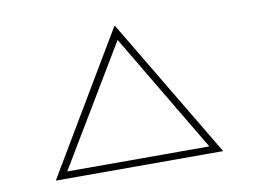

<svg xmlns="http://www.w3.org/2000/svg" viewBox="-58 -546 832 628"><g transform="rotate(-10 358.0 -232.0)"><path d="M359 -464 636 0H80L356 -464ZM122 -23H594L359 -418Z"/></g></svg>

Font: Padyakke Expanded One
Style: Regular
Weight: 400
Designer: James Puckett
Foundry: Dunwich Type Founders
Version: Version 1.500; ttfautohint (v1.8.4.7-5d5b)